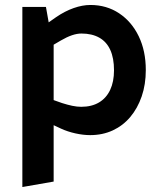

<svg xmlns="http://www.w3.org/2000/svg" viewBox="-20 -536 652 773"><path d="M70 217V-508H165L176 -446L206 -467Q241 -491 276.5 -503.5Q312 -516 344 -516Q409 -516 459.5 -482.5Q510 -449 538.5 -390Q567 -331 567 -254Q567 -196 550.5 -148Q534 -100 504.5 -65Q475 -30 434 -11Q393 8 343 8Q315 8 283.5 1Q252 -6 226 -18L196 -32V195ZM307 -106Q349 -106 378.5 -123.5Q408 -141 423.5 -174Q439 -207 439 -253Q439 -302 424 -335Q409 -368 379.5 -384.5Q350 -401 308 -401Q290 -401 269.5 -394Q249 -387 225 -373L196 -356V-133L230 -121Q252 -114 271 -110Q290 -106 307 -106Z"/></svg>

Font: REM Medium Medium
Style: Regular
Weight: 500
Version: Version 1.005;gftools[0.9.28]